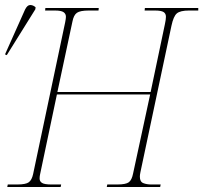

<svg xmlns="http://www.w3.org/2000/svg" viewBox="-41 -746 811 766"><path d="M-12 0 -10 -10H28Q62 -10 74 -19Q86 -28 91 -51L219 -657Q222 -672 222 -679Q222 -691 212.5 -697.5Q203 -704 178 -704H139L140 -714H353L352 -704H313Q279 -704 266 -695Q253 -686 248 -660L188 -379H560L617 -650Q619 -659 620 -666.5Q621 -674 621 -679Q621 -692 611.5 -698Q602 -704 577 -704H536L537 -714H750V-704H713Q678 -704 664.5 -692.5Q651 -681 643 -643L519 -58Q518 -53 517.5 -49Q517 -45 517 -41Q517 -21 530.5 -15.5Q544 -10 563 -10H600L598 0H385L387 -10H427Q461 -10 473 -19Q485 -28 490 -54L558 -369H186L119 -51Q118 -47 117.5 -42.5Q117 -38 117 -34Q117 -22 127 -16Q137 -10 164 -10H203L201 0ZM-14 -526 -21 -529 59 -708Q68 -726 79.5 -726Q91 -726 101 -717L100 -709Z"/></svg>

Font: Noto Serif Display SemiCondensed Thin
Style: Italic
Weight: 100
Width: 4
Italic angle: -12°
Designer: Monotype Design Team
Foundry: Monotype Imaging Inc.
Version: Version 2.009